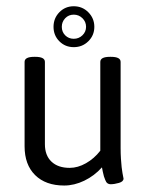

<svg xmlns="http://www.w3.org/2000/svg" viewBox="-20 -574 462 599"><path d="M210.1 -426.9Q183.5 -426.9 165.3 -445.1Q147 -463.3 147 -490.3Q147 -517.2 165.3 -535.9Q183.5 -554.5 210.1 -554.5Q237 -554.5 255.6 -535.7Q274.3 -516.8 274.3 -490.3Q274.3 -463.7 255.6 -445.3Q237 -426.9 210.1 -426.9ZM248.5 -490.3Q248.5 -506.1 237.2 -517.2Q225.9 -528.3 210.1 -528.3Q194.2 -528.3 183.5 -517.2Q172.8 -506.1 172.8 -490.3Q172.8 -474.4 183.5 -463.7Q194.2 -453 210.1 -453Q225.9 -453 237.2 -463.9Q248.5 -474.8 248.5 -490.3ZM180.3 4.8Q122.5 4.8 89.6 -27.7Q56.7 -60.2 56.7 -117.7V-380.9Q56.7 -396.7 86.8 -396.7H90Q120.1 -396.7 120.1 -380.9V-124.1Q120.1 -89.2 140.5 -69.8Q160.9 -50.3 197.4 -50.3Q222.8 -50.3 248.3 -64.8Q273.9 -79.3 292.9 -103.8V-380.9Q292.9 -396.7 323 -396.7H326.2Q356.3 -396.7 356.3 -380.9V-112.2Q356.3 -94.7 357.3 -78.9Q358.3 -63 359.5 -52.5Q360.7 -42 362.1 -34.3Q363.5 -26.6 364.4 -22Q365.4 -17.4 365.4 -17Q365.4 -7.5 351.2 -3.4Q336.9 0.8 324.6 0.8Q319.5 0.8 315.3 -2.2Q311.1 -5.2 308.4 -12.5Q305.6 -19.8 304.2 -23.8Q302.8 -27.7 300.6 -38.8Q298.5 -49.9 298.1 -51.9Q274.3 -25.4 243 -10.3Q211.7 4.8 180.3 4.8Z"/></svg>

Font: Jaldi
Style: Regular
Weight: 400
Designer: Pablo Cosgaya and Nicolas Silva
Foundry: Omnibus-Type
Version: Version 1.001;PS 001.001;hotconv 1.0.70;makeotf.lib2.5.58329